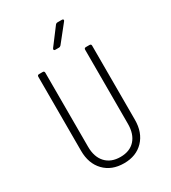

<svg xmlns="http://www.w3.org/2000/svg" viewBox="-227 -1063 1054 1186"><g transform="rotate(-30 300.0 -470.0)"><path d="M301 10Q213 10 160.5 -44.5Q108 -99 108 -190V-718Q108 -730 120 -730H146Q158 -730 158 -718V-190Q158 -117 196 -76Q234 -35 301 -35Q368 -35 405 -76Q442 -117 442 -190V-718Q442 -730 454 -730H480Q492 -730 492 -718V-190Q492 -99 440 -44.5Q388 10 301 10ZM282 -810Q275 -810 273 -814.5Q271 -819 275 -825L364 -943Q370 -950 379 -950H410Q418 -950 420 -945.5Q422 -941 417 -935L323 -817Q317 -810 308 -810Z"/></g></svg>

Font: Pitagon Sans Mono Thin
Style: Regular
Weight: 100
Monospace: yes
Designer: Travis Tran
Foundry: Pitagon
Version: Version 1.001; ttfautohint (v1.8.4.7-5d5b);gftools[0.9.26]